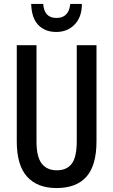

<svg xmlns="http://www.w3.org/2000/svg" viewBox="-20 -943 574 973"><path d="M469 -227Q469 -105 418 -47.5Q367 10 267 10Q169 10 117 -48Q65 -106 65 -226V-714H165V-226Q165 -148 191.5 -114Q218 -80 268 -80Q319 -80 344 -114Q369 -148 369 -227V-714H469ZM395 -923Q395 -857 358.5 -819Q322 -781 265 -781Q208 -781 174 -816.5Q140 -852 138 -923H199Q204 -852 266 -852Q329 -852 336 -923Z"/></svg>

Font: Noto Sans Lao Looped ExtraCondensed Medium
Style: Regular
Weight: 500
Width: 2
Designer: Mark Frömberg, Ben Mitchell
Foundry: The Fontpad Ltd
Version: Version 1.002; ttfautohint (v1.8.4.7-5d5b)